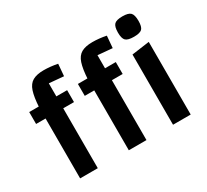

<svg xmlns="http://www.w3.org/2000/svg" viewBox="-143 -939 1247 1158"><g transform="rotate(-30 481.0 -359.5)"><path d="M234 0H111V-495Q115 -564 128 -603.5Q141 -643 169.5 -659Q198 -675 246 -675Q269 -675 293 -672.5Q317 -670 342 -665L335 -582L234 -591ZM309 -500V-417H45V-500ZM573 0H450V-495Q454 -564 467 -603.5Q480 -643 508.5 -659Q537 -675 585 -675Q608 -675 632 -672.5Q656 -670 681 -665L674 -582L573 -591ZM648 -500V-417H384V-500ZM758 -489 881 -506V0H758ZM820 -577Q778 -577 763 -591.5Q748 -606 748 -647Q748 -689 763 -704Q778 -719 820 -719Q861 -719 876 -704Q891 -689 891 -647Q891 -606 876.5 -591.5Q862 -577 820 -577Z"/></g></svg>

Font: Changa Medium
Style: Regular
Weight: 500
Designer: Eduardo Rodriguez Tunni
Foundry: Eduardo Rodriguez Tunni
Version: Version 3.003